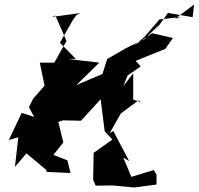

<svg xmlns="http://www.w3.org/2000/svg" viewBox="-20 -754 878 849"><path d="M660 -2 561 28 525 -57 551 -42 481 -175 465 -165 514 -252 592 -310 606 -301 569 -314V-430L525 -373L544 -420L602 -460L580 -485L711 -538L745 -586L653 -607L572 -552L616 -588L685 -668L780 -679L753 -670L838 -734L832 -678L723 -697L661 -611L682 -643L619 -581L535 -540L454 -493L433 -427L318 -378L419 -477L283 -493L315 -494L245 -565L302 -665L317 -686L335 -696L208 -679L225 -685L274 -573L220 -477H156L177 -375L126 -317L108 -280L131 -237L76 -255L19 -135L61 -147L46 -16L97 -76L183 -4L187 6L292 11L278 -45L216 -69L260 -124L238 -215L259 -222L338 -220L403 -291L425 -315L443 -173L477 -137L394 -78L392 41L403 67L477 66L573 75L672 62V18Z"/></svg>

Font: Hussar Lance
Style: Italic
Weight: 700
Foundry: Cannot Into Space Fonts, PlusOne Fonts
Version: Version 2.27